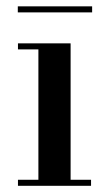

<svg xmlns="http://www.w3.org/2000/svg" viewBox="-20 -600 350 620"><path d="M208 -460V-19.5H274V0H38V-19.5H104V-440.5H38V-460ZM37.5 -560V-579.5H277.5V-560Z"/></svg>

Font: Bodoni Moda Medium
Style: Regular
Weight: 500
Designer: Owen Earl
Foundry: indestructible type
Version: Version 2.005